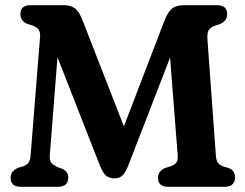

<svg xmlns="http://www.w3.org/2000/svg" viewBox="-20 -720 946 740"><path d="M243 -36Q243 0 203 0H60.5Q21 0 21 -34.5Q21 -49.5 28.5 -58.2Q36 -67 50 -73.5L69.5 -79Q83 -83.5 89.8 -93Q96.5 -102.5 98 -121.5L134.5 -579Q135.5 -596 129.2 -605.2Q123 -614.5 108 -620.5L85 -628Q58.5 -640 58.5 -665.5Q58.5 -700 98 -700H226.5Q254.5 -700 270.5 -686.5Q286.5 -673 299 -639.5L457.5 -233L612.5 -637Q626 -673 642.5 -686.5Q659 -700 689 -700H816Q855.5 -700 855.5 -665.5Q855.5 -640 829.5 -628L809 -621Q791.5 -615 784.8 -604.2Q778 -593.5 779.5 -568.5L812 -120.5Q813.5 -101 820 -92.5Q826.5 -84 839.5 -79L862 -72Q886 -62 886 -36.5Q886 -20 876.2 -10Q866.5 0 846.5 0H628.5Q589 0 589 -34.5Q589 -60 615 -72L637.5 -79Q651.5 -84 659 -92.8Q666.5 -101.5 665 -120L635.5 -498L476.5 -87.5Q463.5 -53.5 451.5 -43Q439.5 -32.5 422 -32.5Q403 -32.5 389.8 -42Q376.5 -51.5 361.5 -91L201.5 -499.5L172 -122.5Q170 -103 177 -93.8Q184 -84.5 200.5 -76.5L222.5 -68.5Q243 -58 243 -36Z"/></svg>

Font: Fraunces 72pt SuperSoft SemiBold
Style: Regular
Weight: 600
Version: Version 1.000;[b76b70a41]